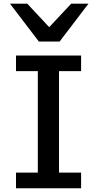

<svg xmlns="http://www.w3.org/2000/svg" viewBox="-20 -1011 532 1031"><path d="M415.5 -712.9V-628.9H296.9V-84H415.5V0H65.9V-84H183.1V-628.9H65.9V-712.9ZM126.5 -991.2 244.1 -865.2 362.3 -991.2H455.1L300.3 -788.1H188.5L33.7 -991.2Z"/></svg>

Font: Lesson One Medium
Style: Regular
Weight: 500
Designer: But Ko, Victor Gaultney, Annie Olsen, Julie Remington, Don Collingsworth, Eric Hays, Becca Hirsbrunner
Version: Version 1.100